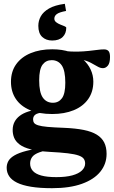

<svg xmlns="http://www.w3.org/2000/svg" viewBox="-20 -733 597 1007"><path d="M253 254Q188.5 254 143 246.5Q97.5 239 69.2 225Q41 211 28 191.2Q15 171.5 15 147Q15 127.5 24.2 111.2Q33.5 95 56.2 81.8Q79 68.5 118.8 58.2Q158.5 48 219.5 40.5L267 40V49.5Q215 55.5 187 65.8Q159 76 148.5 90.8Q138 105.5 138 124.5Q138 147 152 163Q166 179 196.2 187.5Q226.5 196 275.5 196Q325.5 196 359.2 186.8Q393 177.5 409.8 161Q426.5 144.5 426.5 124.5Q426.5 110 419.2 99.8Q412 89.5 392.2 82.5Q372.5 75.5 335.5 71Q298.5 66.5 239 63.5Q179.5 60 141.5 50.2Q103.5 40.5 82.8 24.8Q62 9 54 -10.8Q46 -30.5 46.5 -53.5Q47.5 -98 83.5 -125.5Q119.5 -153 193.5 -161L206.5 -143Q176.5 -140.5 165 -131.5Q153.5 -122.5 153.5 -107Q153.5 -96 158.8 -88.5Q164 -81 180.2 -75.8Q196.5 -70.5 229.5 -67.5Q262.5 -64.5 317.5 -62.5Q377 -60 419 -51.5Q461 -43 487.5 -26.8Q514 -10.5 526.5 14.2Q539 39 539 74Q539 127 506.2 167.5Q473.5 208 409.8 231Q346 254 253 254ZM253.5 -135Q185 -135 136.5 -155.8Q88 -176.5 62.8 -214.5Q37.5 -252.5 37.5 -304Q37.5 -358 64.8 -396Q92 -434 140.8 -454.2Q189.5 -474.5 254 -474.5Q306.5 -474.5 346.8 -460.5Q387 -446.5 414.2 -422.5Q441.5 -398.5 455.5 -368.2Q469.5 -338 469.5 -305Q469.5 -251.5 442.5 -213.2Q415.5 -175 366.8 -155Q318 -135 253.5 -135ZM257.5 -194Q287.5 -194 305 -217.8Q322.5 -241.5 322.5 -299Q322.5 -363 303.8 -390.2Q285 -417.5 251 -417.5Q221 -417.5 203.2 -393.8Q185.5 -370 185.5 -312Q185.5 -248.5 204.5 -221.2Q223.5 -194 257.5 -194ZM329.5 -428 317 -465.5Q355 -461.5 386.5 -462.2Q418 -463 443.8 -465.8Q469.5 -468.5 489.8 -471.2Q510 -474 525.5 -474Q541.5 -474 549.2 -465.2Q557 -456.5 557 -434Q557 -402.5 545.8 -389Q534.5 -375.5 520 -375.5Q506 -375.5 491.8 -384Q477.5 -392.5 457.2 -403.2Q437 -414 406.5 -421.8Q376 -429.5 329.5 -428ZM327.5 -587.5Q327.5 -557.5 308.8 -539Q290 -520.5 253.5 -520.5Q221.5 -520.5 201.2 -539.5Q181 -558.5 181 -597.5Q181 -624 194 -647.5Q207 -671 237.2 -688.5Q267.5 -706 320 -713L326.5 -675.5Q291 -669 278 -659.2Q265 -649.5 265 -635Q265 -624 274.5 -616.5Q284 -609 296.5 -604.2Q309 -599.5 318.2 -595.5Q327.5 -591.5 327.5 -587.5Z"/></svg>

Font: Newsreader
Style: Bold
Weight: 700
Designer: Hugues Gentile
Foundry: Production Type
Version: Version 1.003